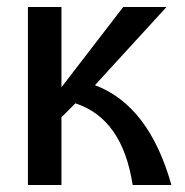

<svg xmlns="http://www.w3.org/2000/svg" viewBox="-20 -530 530 550"><path d="M156 -194 196 -234Q331 -190 360 0H471Q407 -228 252 -286L457 -510H333L156 -280V-510H60V0H156Z"/></svg>

Font: Sawarabi Gothic
Style: Regular
Weight: 400
Designer: mshio (mshio@users.sourceforge.jp)
Version: Version 20141215